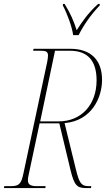

<svg xmlns="http://www.w3.org/2000/svg" viewBox="-35 -964 557 984"><path d="M340 -784H368C392 -832 428 -886 476 -936V-944H468C416 -897 384 -850 358 -809C342 -859 326 -895 296 -944H288L287 -936C308 -897 334 -828 340 -784ZM-15 0H197L199 -10H152C117 -10 108 -22 108 -40C108 -47 109 -57 112 -69L168 -332H269L327 -90C346 -13 360 0 408 0H431L433 -10H419C381 -10 371 -27 354 -96L296 -333C435 -345 488 -464 488 -554C488 -657 431 -714 324 -714H137L135 -704H172C199 -704 211 -700 211 -680C211 -674 210 -661 207 -647L85 -75C74 -21 62 -10 20 -10H-13ZM266 -342H171L247 -704H323C417 -704 460 -650 460 -552C460 -429 383 -342 266 -342Z"/></svg>

Font: Noto Serif Display Condensed Thin
Style: Italic
Weight: 100
Width: 3
Italic angle: -12°
Designer: Monotype Design Team
Foundry: Monotype Imaging Inc.
Version: Version 2.009